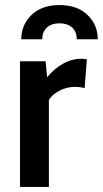

<svg xmlns="http://www.w3.org/2000/svg" viewBox="-20 -738 406 758"><path d="M59 -496H160L166 -433Q193 -466 228 -486Q263 -506 301 -506Q311 -506 323 -504L314 -390Q298 -395 276 -395Q243 -395 214 -379.5Q185 -364 173 -343V0H59ZM366 -583H283Q283 -613 264.5 -629.5Q246 -646 215 -646Q184 -646 165.5 -629.5Q147 -613 147 -583H64Q64 -640 104.5 -679Q145 -718 215 -718Q285 -718 325.5 -679Q366 -640 366 -583Z"/></svg>

Font: Cabin SemiBold
Style: Regular
Weight: 600
Designer: Pablo Impallari
Foundry: Pablo Impallari. http://www.impallari.com Igino Marini. http://www.ikern.com
Version: Version 2.200